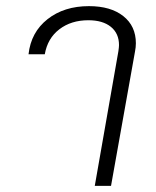

<svg xmlns="http://www.w3.org/2000/svg" viewBox="-20 -606 507 626"><path d="M366 -439Q368 -453 368 -459Q368 -497 341.5 -518.5Q315 -540 268 -540Q212 -540 173.5 -510.5Q135 -481 126 -429H73Q81 -501 135 -543.5Q189 -586 270 -586Q341 -586 382 -553.5Q423 -521 423 -465Q423 -452 420 -437L342 0H289Z"/></svg>

Font: Sarabun ExtraLight
Style: Italic
Weight: 275
Italic angle: -10°
Designer: Suppakit Chalermlarp | Katatrad Co.,Ltd.
Foundry: Cadson Demak Co.,Ltd.
Version: Version 1.000; ttfautohint (v1.6)